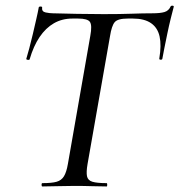

<svg xmlns="http://www.w3.org/2000/svg" viewBox="-20 -673 647 693"><path d="M133 0Q130 0 130 -6Q130 -12 133 -12Q167 -12 184.5 -17Q202 -22 211 -37Q220 -52 225 -81L306 -544Q313 -582 304.5 -594Q296 -606 262 -606H241Q204 -606 174.5 -589Q145 -572 123 -539.5Q101 -507 87 -459Q86 -456 80 -457Q74 -458 75 -461Q79 -474 85.5 -498Q92 -522 98.5 -550Q105 -578 111 -604Q117 -630 120 -647Q122 -650 127.5 -649.5Q133 -649 132 -646Q130 -631 145 -628Q160 -625 171 -625Q208 -624 257.5 -623Q307 -622 354 -622Q414 -622 455 -623.5Q496 -625 530 -625Q558 -625 573.5 -629.5Q589 -634 596 -650Q598 -653 603 -652.5Q608 -652 607 -648Q603 -633 596.5 -607Q590 -581 584 -552Q578 -523 573 -498Q568 -473 566 -461Q565 -457 559.5 -457.5Q554 -458 555 -462Q563 -510 556 -541.5Q549 -573 525 -589.5Q501 -606 460 -606H441Q405 -606 394 -593Q383 -580 377 -542L296 -81Q291 -52 294 -37Q297 -22 313.5 -17Q330 -12 365 -12Q367 -12 367 -6Q367 0 365 0Q341 0 312.5 -1Q284 -2 248 -2Q216 -2 186 -1Q156 0 133 0Z"/></svg>

Font: Cormorant Light Medium
Style: Italic
Weight: 500
Italic angle: -10°
Version: Version 4.000